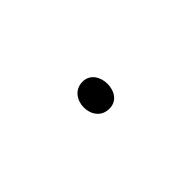

<svg xmlns="http://www.w3.org/2000/svg" viewBox="-0 -180 332 332"><g transform="rotate(45 166.0 -14.0)"><path d="M165 15C182 15 198 5 198 -15C198 -34 182 -43 165 -43C149 -43 132 -34 132 -15C132 5 149 15 165 15Z"/></g></svg>

Font: Sprat Extended Thin
Style: Regular
Weight: 100
Width: 9
Designer: Ethan Nakache
Foundry: Collletttivo
Version: Version 2.000;Glyphs 3.2 (3217)